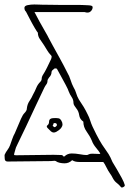

<svg xmlns="http://www.w3.org/2000/svg" viewBox="-20 -721 577 857"><path d="M520 114Q511 103 501 95.5Q491 88 484 75Q477 61 470.5 52.5Q464 44 454 24Q448 11 441 2H335Q326 2 318 0.5Q310 -1 302 -6Q288 8 268 8Q257 8 246 5.5Q235 3 229 -2Q225 -4 219 -3Q213 -2 207 -2L14 0Q1 0 1 -14Q1 -19 0.5 -23.5Q0 -28 1 -31Q6 -42 13.5 -52Q21 -62 25 -73Q29 -84 34.5 -100Q40 -116 46 -126Q50 -134 57.5 -153Q65 -172 73.5 -190.5Q82 -209 88 -215Q93 -220 96.5 -225.5Q100 -231 100 -238Q102 -256 111.5 -270Q121 -284 128 -300Q136 -314 142 -329Q148 -344 160 -356Q166 -362 166 -369.5Q166 -377 170 -384Q181 -401 190 -419.5Q199 -438 208 -457Q210 -462 210.5 -467Q211 -472 206 -476Q198 -484 191.5 -495Q185 -506 176 -520Q167 -534 158 -546.5Q149 -559 149 -575Q146 -578 135.5 -595.5Q125 -613 114 -634.5Q103 -656 96 -669Q89 -675 89 -686Q89 -695 103 -698Q117 -701 133 -701Q144 -701 153 -700.5Q162 -700 168 -700Q197 -700 212 -699.5Q227 -699 249 -699H335Q340 -699 351 -698.5Q362 -698 373.5 -697.5Q385 -697 389 -695Q395 -693 393 -684Q391 -675 382.5 -668.5Q374 -662 358 -667H134Q143 -649 156.5 -624.5Q170 -600 182 -579.5Q194 -559 197 -552Q201 -544 214.5 -519.5Q228 -495 246 -462.5Q264 -430 281 -396Q289 -383 295 -364Q301 -345 308 -332Q316 -319 320 -305Q324 -291 332 -277Q343 -261 353 -244.5Q363 -228 371 -211Q378 -198 382.5 -183.5Q387 -169 393 -156Q411 -118 423.5 -96Q436 -74 446 -60.5Q456 -47 464.5 -33.5Q473 -20 482 2Q490 15 501.5 34.5Q513 54 523.5 73.5Q534 93 537 105Q538 110 530.5 114Q523 118 520 114ZM269 -24Q274 -29 282 -32.5Q290 -36 300 -36Q317 -36 336.5 -32.5Q356 -29 366 -29Q372 -29 376 -32Q382 -35 391 -35Q405 -35 417.5 -34Q430 -33 427 -37Q423 -44 409 -61Q395 -78 390 -93Q381 -114 366.5 -134Q352 -154 352 -178Q336 -189 333.5 -207Q331 -225 320 -238Q316 -243 312 -249.5Q308 -256 308 -261Q308 -276 300 -287.5Q292 -299 287 -312Q284 -322 273 -342.5Q262 -363 250.5 -384Q239 -405 234 -414Q233 -415 229 -415.5Q225 -416 223 -415Q219 -412 214.5 -408Q210 -404 210 -399Q210 -386 199 -375Q197 -372 194.5 -368Q192 -364 192 -361Q192 -351 187 -344.5Q182 -338 178 -330Q162 -297 140 -250Q118 -203 96.5 -157Q75 -111 58 -77Q49 -59 49 -55Q45 -42 45 -41Q42 -31 43 -29.5Q44 -28 53 -28L219 -30Q228 -30 237 -29.5Q246 -29 255 -29Q259 -29 262 -24.5Q265 -20 269 -24ZM207 -135 193 -149Q185 -157 192 -162Q199 -167 199 -178Q199 -192 215 -193.5Q231 -195 241 -193Q248 -192 253.5 -183Q259 -174 259 -166Q259 -158 253 -150Q246 -141 232 -133Q218 -125 207 -135ZM220 -155Q223 -152 227 -154.5Q231 -157 232 -159Q234 -160 234 -163Q234 -169 229 -171Q226 -172 222 -171.5Q218 -171 218 -167Q218 -163 216 -162Q214 -161 216 -159Z"/></svg>

Font: Sankofa Display
Style: Regular
Weight: 400
Designer: Batsirai Madzonga
Foundry: Batsirai Madzonga
Version: Version 1.000; ttfautohint (v1.8.4.7-5d5b)